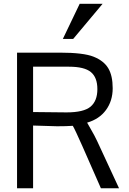

<svg xmlns="http://www.w3.org/2000/svg" viewBox="-20 -1014 694 1034"><path d="M71.8 0ZM158.2 -410.6 337.9 -408.7Q431.2 -408.7 467.8 -439.7Q504.4 -470.7 504.4 -533.9Q504.4 -597.2 469.2 -626Q434.1 -654.8 351.6 -654.8H158.2ZM71.8 0V-730.5H302.7Q429.7 -730.5 484.4 -708.5Q539.1 -686.5 563 -646.5Q586.9 -606.4 586.9 -538.8Q586.9 -471.2 551 -421.9Q515.1 -372.6 449.2 -353.5Q449.2 -352.5 469.7 -317.4Q490.2 -282.2 502.9 -254.9L621.1 0H523.4L423.8 -226.6Q383.3 -317.9 372.1 -336.4Q336.9 -334 287.6 -334L158.2 -337.9V0ZM318.4 -804.2 409.2 -993.7H532.7L374 -804.2Z"/></svg>

Font: Oxygen
Style: Normal
Weight: 400
Designer: Vernon Adams
Foundry: Vernon Adams
Version: Version Release 0.2.2 webfont; ttfautohint (v0.8.52-bc40) -l